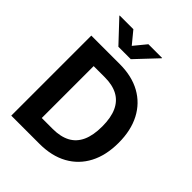

<svg xmlns="http://www.w3.org/2000/svg" viewBox="-258 -1091 1234 1234"><g transform="rotate(45 358.5 -474.0)"><path d="M319.3 0H130.9V-127.9H312Q382.8 -127.9 430.4 -153.3Q478 -178.7 502 -231.2Q525.9 -283.7 525.9 -364.3Q525.9 -444.3 502 -496.6Q478 -548.8 430.7 -574.2Q383.3 -599.6 313 -599.6H127.4V-727.5H321.8Q431.6 -727.5 510.5 -683.8Q589.4 -640.1 632.1 -558.6Q674.8 -477.1 674.8 -364.3Q674.8 -251 632.1 -169.4Q589.4 -87.9 509.8 -43.9Q430.2 0 319.3 0ZM212.4 -727.5V0H63V-727.5ZM225.1 -947.8 293.5 -864.7 361.8 -947.8H486.3V-944.8L349.6 -799.8H236.8L100.6 -944.8V-947.8Z"/></g></svg>

Font: Inter 18pt
Style: Bold
Weight: 700
Designer: Rasmus Andersson
Foundry: rsms
Version: Version 4.001;git-66647c0bb